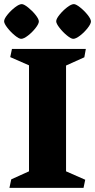

<svg xmlns="http://www.w3.org/2000/svg" viewBox="-21 -914 463 934"><path d="M120.1 -80.6V-596.2L28.8 -636.2L37.1 -675.8H396.5L389.2 -635.3L300.3 -595.2V-80.6L393.6 -39.6L385.3 0H24.9L33.7 -41.5ZM85 -894Q95.2 -894 115.5 -877.9Q135.7 -861.8 151.9 -841.6Q168 -821.3 168 -809.6Q168 -798.3 152.1 -777.8Q136.2 -757.3 115.5 -741.2Q94.7 -725.1 82 -725.1Q71.3 -725.1 51.3 -741.5Q31.2 -757.8 15.1 -778.6Q-1 -799.3 -1 -810.5Q-1 -822.3 15.1 -842.3Q31.2 -862.3 51.8 -878.2Q72.3 -894 85 -894ZM338.4 -894Q348.6 -894 368.9 -877.9Q389.2 -861.8 405.3 -841.6Q421.4 -821.3 421.4 -809.6Q421.4 -798.3 405.5 -777.8Q389.6 -757.3 368.9 -741.2Q348.1 -725.1 335.4 -725.1Q324.7 -725.1 304.7 -741.5Q284.7 -757.8 268.6 -778.6Q252.4 -799.3 252.4 -810.5Q252.4 -822.3 268.6 -842.3Q284.7 -862.3 305.2 -878.2Q325.7 -894 338.4 -894Z"/></svg>

Font: Vesper Libre Heavy
Style: Regular
Weight: 900
Designer: Robert Keller & Kimya Gandhi
Foundry: Mota Italic
Version: Version 1.058